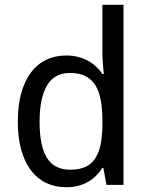

<svg xmlns="http://www.w3.org/2000/svg" viewBox="-20 -780 626 810"><path d="M416 -71.8H412.1Q401.4 -55.2 387 -40.3Q372.6 -25.4 353.8 -14.2Q335 -2.9 311.5 3.4Q288.1 9.8 258.8 9.8Q213.4 9.8 175.8 -7.8Q138.2 -25.4 111.3 -60.3Q84.5 -95.2 69.8 -147Q55.2 -198.7 55.2 -267.1Q55.2 -335.9 69.8 -387.9Q84.5 -439.9 111.3 -475.1Q138.2 -510.3 175.8 -528.1Q213.4 -545.9 258.8 -545.9Q287.6 -545.9 311 -539.6Q334.5 -533.2 353.3 -522.5Q372.1 -511.7 386.7 -497.6Q401.4 -483.4 412.1 -467.8H418Q416.5 -484.4 415 -499.5Q414.1 -512.2 413.1 -525.6Q412.1 -539.1 412.1 -546.9V-759.8H501V0H429.2ZM275.9 -64Q313 -64 338.6 -75.2Q364.3 -86.4 380.1 -109.4Q396 -132.3 403.6 -166.7Q411.1 -201.2 412.1 -247.1V-267.1Q412.1 -316.4 405.5 -354.7Q398.9 -393.1 383.1 -419.2Q367.2 -445.3 340.8 -458.7Q314.5 -472.2 274.9 -472.2Q209 -472.2 178 -418.9Q147 -365.7 147 -266.1Q147 -164.1 178 -114Q209 -64 275.9 -64Z"/></svg>

Font: Puppies Kittens
Style: Regular
Weight: 400
Foundry: Ascender Corporation and Peter Mawhorter
Version: Version 0.1